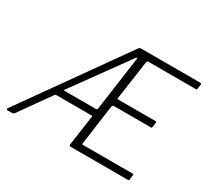

<svg xmlns="http://www.w3.org/2000/svg" viewBox="-148 -963 1269 1184"><g transform="rotate(30 487.0 -371.0)"><path d="M882 -48Q888 -48 890 -46Q892 -44 891 -39L887 -7Q886 -2 885 -1Q884 0 879 0H471Q465 0 462.5 -3Q460 -6 461 -12L492 -228Q492 -230 491 -231Q490 -232 487 -232H237Q233 -232 229.5 -230Q226 -228 223 -224L68 -6Q63 0 55 0H22Q17 0 14.5 -3.5Q12 -7 16 -12L527 -732Q532 -738 535.5 -740Q539 -742 546 -742H967Q971 -742 973 -739.5Q975 -737 974 -733L970 -701Q969 -697 967.5 -695.5Q966 -694 960 -694H625Q619 -694 616.5 -692Q614 -690 613 -683L573 -405Q572 -401 574 -400Q576 -399 581 -399H844Q849 -399 851 -396.5Q853 -394 852 -390L847 -357Q847 -353 846 -352Q845 -351 840 -351H577Q572 -351 568.5 -348.5Q565 -346 564 -340L525 -56Q524 -50 525 -49Q526 -48 531 -48H882ZM489 -280Q494 -280 497 -283.5Q500 -287 500 -291L553 -670Q554 -681 550 -680Q546 -679 538 -667L264 -288Q260 -283 260 -281.5Q260 -280 264 -280H489Z"/></g></svg>

Font: Libre Franklin ExtraLight
Style: Italic
Weight: 250
Italic angle: -8°
Designer: Pablo Impallari, Rodrigo Fuenzalida, Nhung Nguyen
Foundry: Impallari Type
Version: Version 3.000